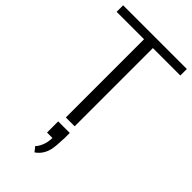

<svg xmlns="http://www.w3.org/2000/svg" viewBox="-300 -791 1146 1146"><g transform="rotate(45 273.0 -217.5)"><path d="M4.4 0ZM272.9 0ZM220.2 48.8H317.9V90.3Q315.4 165 308.6 193.8Q295.4 249.5 251 279.8L227.1 249.5Q239.7 239.7 252.4 210.9Q265.1 182.1 266.1 143.1H220.2ZM278.8 0ZM278.8 0ZM278.8 0ZM278.8 0ZM4.4 -660.2V-715.3H542V-660.2H310.5V0H235.8V-660.2Z"/></g></svg>

Font: Pontano Sans
Style: Regular
Weight: 400
Foundry: vernon adams
Version: 1.0